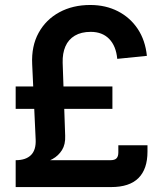

<svg xmlns="http://www.w3.org/2000/svg" viewBox="-20 -758 660 778"><path d="M43.9 -85.4V-108.9Q84.5 -108.9 105.5 -129.6Q126.5 -150.4 124.5 -192.9L110.4 -498Q106.9 -571.3 136.5 -625Q166 -678.7 220.5 -708.3Q274.9 -737.8 345.7 -737.8Q408.2 -737.8 457.8 -712.4Q507.3 -687 538.1 -640.9Q568.8 -594.7 575.2 -531.7L455.1 -519.5Q450.2 -571.8 422.4 -600.3Q394.5 -628.9 347.7 -628.9Q309.1 -628.9 283.2 -613.5Q257.3 -598.1 245.1 -570.1Q232.9 -542 233.9 -503.9L244.1 -208Q245.6 -172.9 231.2 -149.9Q216.8 -127 193.1 -113.8Q169.4 -100.6 141.6 -94.5Q113.8 -88.4 87.9 -86.9Q62 -85.4 43.9 -85.4ZM43.5 0V-108.9H427.7Q444.8 -108.9 452.1 -116.5Q459.5 -124 459.5 -140.6V-169.4H577.6V-143.6Q577.6 -72.8 541 -36.4Q504.4 0 430.7 0ZM43.5 -316.9V-407.7H435.5V-316.9Z"/></svg>

Font: Inter 20pt SemiBold
Style: Regular
Weight: 600
Version: Version 4.001;git-66647c0bb